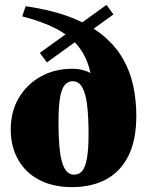

<svg xmlns="http://www.w3.org/2000/svg" viewBox="-20 -751 608 786"><path d="M275 15Q196.5 15 140.2 -14.8Q84 -44.5 54 -97.8Q24 -151 24 -221Q24 -294.5 57 -350.2Q90 -406 147 -437.8Q204 -469.5 276 -469.5Q303.5 -469.5 327.5 -461.8Q351.5 -454 370.2 -439Q389 -424 400 -400.8Q411 -377.5 412.5 -346L362.5 -348.5Q360.5 -419.5 345.2 -472.8Q330 -526 297.2 -565.5Q264.5 -605 209.2 -633.8Q154 -662.5 71 -684L85 -725.5Q195 -709.5 273 -678.8Q351 -648 402.5 -605Q454 -562 483.8 -509.5Q513.5 -457 525.8 -398.2Q538 -339.5 538 -276.5Q538 -176.5 505.2 -112Q472.5 -47.5 413.5 -16.2Q354.5 15 275 15ZM284 -36Q304 -36 316.8 -51.5Q329.5 -67 336 -103.2Q342.5 -139.5 342.5 -202.5Q342.5 -274 336.5 -322Q330.5 -370 316.2 -394.2Q302 -418.5 277.5 -418.5Q258 -418.5 245 -403Q232 -387.5 225.8 -351.2Q219.5 -315 219.5 -252Q219.5 -180.5 225.2 -132.5Q231 -84.5 245.2 -60.2Q259.5 -36 284 -36ZM172 -495.5 143 -534.5 416 -731 444.5 -692Z"/></svg>

Font: Newsreader 36pt ExtraBold
Style: Regular
Weight: 800
Designer: Hugues Gentile
Foundry: Production Type
Version: Version 1.003